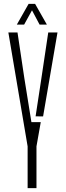

<svg xmlns="http://www.w3.org/2000/svg" viewBox="-20 -967 338 987"><path d="M122 0V-214.5L23 -800H70L105 -566L141.5 -339H189.5L167.5 -214.5V0ZM163 -369 193 -566 228 -800H275.5L201.5 -368.5ZM66.5 -840.5 127 -947H160.5L221 -840.5H183.5L144.5 -914L104 -840.5Z"/></svg>

Font: Big Shoulders Stencil Display Light
Style: Regular
Weight: 300
Designer: Patric King
Foundry: XO Type Co
Version: Version 1.000